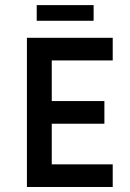

<svg xmlns="http://www.w3.org/2000/svg" viewBox="-20 -746 520 766"><path d="M353.5 -725.6H126.5V-663.1H353.5ZM429.7 -504.9V-595.2H87.4V0H429.7V-90.3H186.5V-252.4H396.5V-342.8H186.5V-504.9Z"/></svg>

Font: Now SemiBold
Style: Regular
Weight: 600
Designer: Alfredo Marco Pradil
Foundry: Alfredo Marco Pradil
Version: Version 1.200;hotconv 1.0.109;makeotfexe 2.5.65596